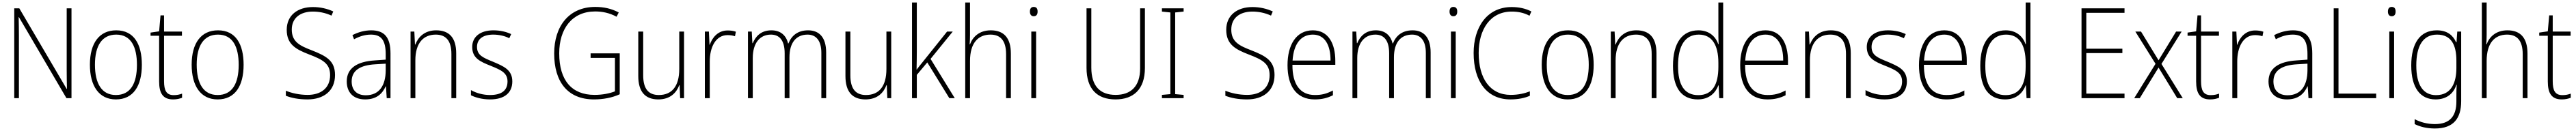

<svg xmlns="http://www.w3.org/2000/svg" viewBox="-20 -780 20431 1041"><path d="M547 0V-714H509V-221C509 -178 510 -120 511 -73H509L133 -714H93V0H130V-497C130 -553 129 -597 128 -644H130L507 0Z M1105 -265C1105 -428 1043 -539 902 -539C768 -539 693 -438 693 -266C693 -97 765 10 899 10C1037 10 1105 -97 1105 -265ZM733 -266C733 -417 789 -505 902 -505C1020 -505 1066 -406 1066 -265C1066 -115 1014 -25 899 -25C786 -25 733 -117 733 -266Z M1358 -24C1299 -24 1281 -62 1281 -135V-496H1423V-529H1281V-658H1253L1242 -531L1174 -521V-496H1242V-133C1242 -39 1272 10 1353 10C1383 10 1405 4 1424 -3V-36C1406 -29 1384 -24 1358 -24Z M1912 -265C1912 -428 1850 -539 1709 -539C1575 -539 1500 -438 1500 -266C1500 -97 1572 10 1706 10C1844 10 1912 -97 1912 -265ZM1540 -266C1540 -417 1596 -505 1709 -505C1827 -505 1873 -406 1873 -265C1873 -115 1821 -25 1706 -25C1593 -25 1540 -117 1540 -266Z M2637 -184C2637 -298 2567 -335 2453 -380C2360 -416 2294 -446 2294 -545C2294 -639 2364 -688 2461 -688C2506 -688 2557 -680 2609 -656L2623 -689C2576 -711 2521 -724 2462 -724C2343 -724 2254 -661 2254 -543C2254 -427 2327 -388 2430 -348C2540 -306 2598 -275 2598 -183C2598 -80 2525 -26 2420 -26C2354 -26 2293 -40 2247 -59V-19C2291 -2 2347 10 2419 10C2546 10 2637 -57 2637 -184Z M2924 -539C2871 -539 2820 -524 2775 -501L2788 -468C2836 -494 2879 -505 2922 -505C3002 -505 3039 -462 3039 -349V-306L2953 -300C2811 -291 2730 -238 2730 -133C2730 -49 2779 10 2876 10C2968 10 3013 -37 3039 -94H3041L3047 0H3077V-355C3077 -484 3028 -539 2924 -539ZM2956 -269 3039 -274V-219C3038 -101 2988 -23 2881 -23C2810 -23 2769 -63 2769 -133C2769 -220 2836 -262 2956 -269Z M3439 -539C3347 -539 3296 -485 3274 -426H3271L3266 -529H3236V0H3274V-300C3274 -438 3338 -505 3436 -505C3515 -505 3560 -458 3560 -351V0H3598V-356C3598 -482 3541 -539 3439 -539Z M4043 -133C4043 -227 3972 -254 3891 -289C3813 -321 3763 -340 3763 -407C3763 -471 3812 -505 3892 -505C3938 -505 3986 -494 4019 -476L4034 -509C3996 -527 3948 -539 3893 -539C3788 -539 3725 -487 3725 -407C3725 -317 3789 -290 3874 -256C3953 -224 4005 -201 4005 -133C4005 -65 3963 -25 3866 -25C3811 -25 3758 -40 3715 -64V-23C3749 -6 3802 10 3866 10C3983 10 4043 -44 4043 -133Z M4664 -356V-320H4857V-54C4813 -37 4758 -26 4695 -26C4514 -26 4415 -142 4415 -356C4415 -552 4517 -689 4700 -689C4756 -689 4813 -678 4870 -647L4887 -681C4829 -712 4768 -725 4701 -725C4492 -725 4375 -571 4375 -355C4375 -131 4481 10 4691 10C4762 10 4834 -3 4895 -31V-356Z M5405 -529H5367V-232C5367 -91 5306 -25 5205 -25C5124 -25 5081 -73 5081 -182V-529H5042V-176C5042 -53 5095 10 5201 10C5296 10 5345 -44 5367 -103H5370L5374 0H5405Z M5751 -538C5675 -538 5629 -483 5609 -424H5607L5602 -529H5570V0H5609V-288C5608 -406 5657 -501 5750 -501C5772 -501 5791 -498 5809 -492L5816 -528C5797 -535 5774 -538 5751 -538Z M6389 -539C6308 -539 6258 -498 6233 -435H6230C6215 -499 6170 -539 6098 -539C6012 -539 5971 -487 5950 -437H5947L5942 -529H5912V0H5950V-319C5950 -436 6005 -505 6094 -505C6158 -505 6203 -464 6203 -356V0H6241V-324C6241 -445 6297 -505 6385 -505C6448 -505 6494 -462 6494 -360V0H6532V-363C6532 -484 6476 -539 6389 -539Z M7048 -529H7010V-232C7010 -91 6949 -25 6848 -25C6767 -25 6724 -73 6724 -182V-529H6685V-176C6685 -53 6738 10 6844 10C6939 10 6988 -44 7010 -103H7013L7017 0H7048Z M7251 -375V-760H7213V0H7251V-185L7334 -284L7509 0H7552L7360 -312L7536 -529H7491L7299 -289C7281 -268 7268 -250 7250 -227H7249C7250 -278 7251 -324 7251 -375Z M7673 -504V-760H7635V0H7673V-296C7673 -438 7737 -505 7835 -505C7913 -505 7959 -459 7959 -349V0H7997V-354C7997 -480 7940 -539 7838 -539C7746 -539 7694 -486 7673 -428H7670C7672 -454 7673 -474 7673 -504Z M8178 -725C8156 -725 8148 -709 8148 -688C8148 -667 8157 -651 8178 -651C8200 -651 8209 -666 8209 -688C8209 -709 8202 -725 8178 -725ZM8197 -529H8159V0H8197Z M9060 -240V-714H9022V-237C9022 -92 8947 -26 8828 -26C8705 -26 8635 -95 8635 -243V-714H8597V-241C8597 -75 8679 10 8827 10C8967 10 9060 -68 9060 -240Z M9367 0V-26L9300 -32V-681L9367 -688V-714H9195V-688L9262 -681V-32L9195 -26V0Z M10088 -184C10088 -298 10018 -335 9904 -380C9811 -416 9745 -446 9745 -545C9745 -639 9815 -688 9912 -688C9957 -688 10008 -680 10060 -656L10074 -689C10027 -711 9972 -724 9913 -724C9794 -724 9705 -661 9705 -543C9705 -427 9778 -388 9881 -348C9991 -306 10049 -275 10049 -183C10049 -80 9976 -26 9871 -26C9805 -26 9744 -40 9698 -59V-19C9742 -2 9798 10 9870 10C9997 10 10088 -57 10088 -184Z M10392 -539C10258 -539 10191 -421 10191 -262C10191 -99 10259 10 10407 10C10464 10 10507 -1 10551 -23V-61C10499 -34 10462 -25 10408 -25C10291 -25 10229 -110 10230 -265H10570V-297C10570 -431 10517 -539 10392 -539ZM10392 -505C10489 -505 10533 -418 10532 -299H10231C10240 -435 10300 -505 10392 -505Z M11183 -539C11102 -539 11052 -498 11027 -435H11024C11009 -499 10964 -539 10892 -539C10806 -539 10765 -487 10744 -437H10741L10736 -529H10706V0H10744V-319C10744 -436 10799 -505 10888 -505C10952 -505 10997 -464 10997 -356V0H11035V-324C11035 -445 11091 -505 11179 -505C11242 -505 11288 -462 11288 -360V0H11326V-363C11326 -484 11270 -539 11183 -539Z M11506 -725C11484 -725 11476 -709 11476 -688C11476 -667 11485 -651 11506 -651C11528 -651 11537 -666 11537 -688C11537 -709 11530 -725 11506 -725ZM11525 -529H11487V0H11525Z M11969 -688C12016 -688 12064 -680 12110 -655L12125 -689C12078 -713 12026 -724 11969 -724C11772 -724 11667 -562 11667 -359C11667 -135 11771 10 11959 10C12023 10 12075 -2 12113 -19V-54C12074 -39 12024 -26 11961 -26C11796 -26 11707 -158 11707 -359C11707 -542 11796 -688 11969 -688Z M12619 -265C12619 -428 12557 -539 12416 -539C12282 -539 12207 -438 12207 -266C12207 -97 12279 10 12413 10C12551 10 12619 -97 12619 -265ZM12247 -266C12247 -417 12303 -505 12416 -505C12534 -505 12580 -406 12580 -265C12580 -115 12528 -25 12413 -25C12300 -25 12247 -117 12247 -266Z M12958 -539C12866 -539 12815 -485 12793 -426H12790L12785 -529H12755V0H12793V-300C12793 -438 12857 -505 12955 -505C13034 -505 13079 -458 13079 -351V0H13117V-356C13117 -482 13060 -539 12958 -539Z M13445 10C13536 10 13586 -43 13608 -102H13610L13615 0H13646V-760H13608V-530C13608 -498 13608 -464 13610 -429H13607C13587 -489 13535 -539 13450 -539C13322 -539 13248 -440 13248 -257C13248 -83 13315 10 13445 10ZM13449 -24C13338 -24 13288 -105 13288 -257C13288 -420 13346 -505 13453 -505C13557 -505 13608 -423 13608 -281V-248C13608 -107 13560 -24 13449 -24Z M13982 -539C13848 -539 13781 -421 13781 -262C13781 -99 13849 10 13997 10C14054 10 14097 -1 14141 -23V-61C14089 -34 14052 -25 13998 -25C13881 -25 13819 -110 13820 -265H14160V-297C14160 -431 14107 -539 13982 -539ZM13982 -505C14079 -505 14123 -418 14122 -299H13821C13830 -435 13890 -505 13982 -505Z M14499 -539C14407 -539 14356 -485 14334 -426H14331L14326 -529H14296V0H14334V-300C14334 -438 14398 -505 14496 -505C14575 -505 14620 -458 14620 -351V0H14658V-356C14658 -482 14601 -539 14499 -539Z M15103 -133C15103 -227 15032 -254 14951 -289C14873 -321 14823 -340 14823 -407C14823 -471 14872 -505 14952 -505C14998 -505 15046 -494 15079 -476L15094 -509C15056 -527 15008 -539 14953 -539C14848 -539 14785 -487 14785 -407C14785 -317 14849 -290 14934 -256C15013 -224 15065 -201 15065 -133C15065 -65 15023 -25 14926 -25C14871 -25 14818 -40 14775 -64V-23C14809 -6 14862 10 14926 10C15043 10 15103 -44 15103 -133Z M15400 -539C15266 -539 15199 -421 15199 -262C15199 -99 15267 10 15415 10C15472 10 15515 -1 15559 -23V-61C15507 -34 15470 -25 15416 -25C15299 -25 15237 -110 15238 -265H15578V-297C15578 -431 15525 -539 15400 -539ZM15400 -505C15497 -505 15541 -418 15540 -299H15239C15248 -435 15308 -505 15400 -505Z M15882 10C15973 10 16023 -43 16045 -102H16047L16052 0H16083V-760H16045V-530C16045 -498 16045 -464 16047 -429H16044C16024 -489 15972 -539 15887 -539C15759 -539 15685 -440 15685 -257C15685 -83 15752 10 15882 10ZM15886 -24C15775 -24 15725 -105 15725 -257C15725 -420 15783 -505 15890 -505C15994 -505 16045 -423 16045 -281V-248C16045 -107 15997 -24 15886 -24Z M16829 0V-36H16526V-358H16812V-393H16526V-678H16829V-714H16488V0Z M17075 -273 16906 0H16950L17099 -243L17247 0H17291L17122 -272L17282 -529H17238L17099 -301L16960 -529H16915Z M17513 -24C17454 -24 17436 -62 17436 -135V-496H17578V-529H17436V-658H17408L17397 -531L17329 -521V-496H17397V-133C17397 -39 17427 10 17508 10C17538 10 17560 4 17579 -3V-36C17561 -29 17539 -24 17513 -24Z M17865 -538C17789 -538 17743 -483 17723 -424H17721L17716 -529H17684V0H17723V-288C17722 -406 17771 -501 17864 -501C17886 -501 17905 -498 17923 -492L17930 -528C17911 -535 17888 -538 17865 -538Z M18165 -539C18112 -539 18061 -524 18016 -501L18029 -468C18077 -494 18120 -505 18163 -505C18243 -505 18280 -462 18280 -349V-306L18194 -300C18052 -291 17971 -238 17971 -133C17971 -49 18020 10 18117 10C18209 10 18254 -37 18280 -94H18282L18288 0H18318V-355C18318 -484 18269 -539 18165 -539ZM18197 -269 18280 -274V-219C18279 -101 18229 -23 18122 -23C18051 -23 18010 -63 18010 -133C18010 -220 18077 -262 18197 -269Z M18488 0H18825V-36H18526V-714H18488Z M18948 -725C18926 -725 18918 -709 18918 -688C18918 -667 18927 -651 18948 -651C18970 -651 18979 -666 18979 -688C18979 -709 18972 -725 18948 -725ZM18967 -529H18929V0H18967Z M19306 -539C19171 -539 19103 -434 19103 -260C19103 -81 19175 10 19296 10C19380 10 19437 -33 19461 -106H19464C19461 -71 19461 -44 19461 -12V27C19461 142 19410 206 19291 206C19227 206 19174 190 19130 167V206C19173 227 19224 241 19291 241C19439 241 19499 160 19499 24V-529H19468L19462 -444H19459C19434 -499 19389 -539 19306 -539ZM19308 -505C19422 -505 19461 -420 19461 -299V-239C19461 -130 19425 -24 19300 -24C19198 -24 19143 -104 19143 -260C19143 -412 19194 -505 19308 -505Z M19701 -504V-760H19663V0H19701V-296C19701 -438 19765 -505 19863 -505C19941 -505 19987 -459 19987 -349V0H20025V-354C20025 -480 19968 -539 19866 -539C19774 -539 19722 -486 19701 -428H19698C19700 -454 19701 -474 19701 -504Z M20302 -24C20243 -24 20225 -62 20225 -135V-496H20367V-529H20225V-658H20197L20186 -531L20118 -521V-496H20186V-133C20186 -39 20216 10 20297 10C20327 10 20349 4 20368 -3V-36C20350 -29 20328 -24 20302 -24Z"/></svg>

Font: Noto Sans Gurmukhi UI SemiCondensed ExtraLight
Style: Regular
Weight: 200
Width: 4
Designer: Jelle Bosma - Monotype Design Team
Foundry: Monotype Imaging Inc.
Version: Version 2.004